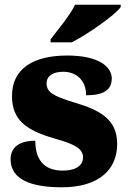

<svg xmlns="http://www.w3.org/2000/svg" viewBox="-20 -786 542 816"><path d="M195 -619V-606H285C355 -642 468 -721 493 -756V-766H299C278 -721 224 -657 195 -619ZM243 10C399 10 478 -64 478 -174C478 -279 405 -318 297 -350C204 -378 178 -395 178 -432C178 -465 208 -481 249 -481C303 -481 346 -446 346 -381C422 -381 455 -405 455 -453C455 -500 403 -550 266 -550C125 -550 31 -497 31 -378C31 -276 91 -232 213 -197C295 -174 333 -155 333 -117C333 -88 310 -61 246 -61C178 -61 130 -96 130 -188C72 -188 25 -167 25 -109C25 -44 75 10 243 10Z"/></svg>

Font: Noto Serif Lao Black
Style: Regular
Weight: 900
Designer: Monotype Design Team
Foundry: Monotype Imaging Inc.
Version: Version 2.003